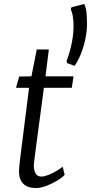

<svg xmlns="http://www.w3.org/2000/svg" viewBox="-20 -943 460 971"><path d="M357 -610 319 -624 317 -634Q334.5 -683 343.2 -726.8Q352 -770.5 352 -810Q352 -839.5 348 -862Q344 -884.5 338 -894L341 -906L406 -923Q416.5 -900.5 418.2 -870.8Q420 -841 420 -811Q418.5 -776.5 410.2 -739.2Q402 -702 388.2 -668.2Q374.5 -634.5 357 -610ZM162 8Q120 8 98 -13.5Q76 -35 76 -76Q76 -82 76.8 -91.2Q77.5 -100.5 78.8 -113.2Q80 -126 82 -142L127 -499H61L77 -556L139 -557L166 -693H227L210 -557H352L343 -499H202Q188 -395 179 -326Q170 -257 164.2 -214.8Q158.5 -172.5 155.8 -150.5Q153 -128.5 152 -119.5Q151 -110.5 151 -107Q151 -82.5 159.8 -66.2Q168.5 -50 190 -50Q204 -50 224.5 -58.2Q245 -66.5 264.8 -78Q284.5 -89.5 297 -100L307 -59Q295.5 -45.5 270 -30Q244.5 -14.5 215 -3.2Q185.5 8 162 8Z"/></svg>

Font: Koeln Type Sans Light
Style: Italic
Weight: 300
Italic angle: -7.5°
Designer: Eben Sorkin
Foundry: Eben Sorkin
Version: Version 2.001